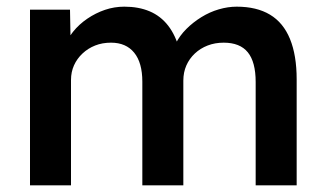

<svg xmlns="http://www.w3.org/2000/svg" viewBox="-20 -556 975 576"><path d="M70 0V-527H190L192 -420L172 -412Q181 -438 199 -460.5Q217 -483 242 -500Q267 -517 295 -526.5Q323 -536 353 -536Q396 -536 429 -522Q462 -508 484.5 -479Q507 -450 519 -405L500 -409L507 -425Q519 -449 539 -469Q559 -489 584 -504.5Q609 -520 636.5 -528Q664 -536 690 -536Q750 -536 790 -512Q830 -488 850 -439Q870 -390 870 -318V0H747V-310Q747 -370 723.5 -399Q700 -428 651 -428Q625 -428 603 -419.5Q581 -411 564.5 -395.5Q548 -380 539 -359.5Q530 -339 530 -314V0H407V-311Q407 -368 382.5 -398Q358 -428 313 -428Q287 -428 265.5 -419.5Q244 -411 227.5 -395.5Q211 -380 202 -360Q193 -340 193 -316V0Z"/></svg>

Font: Readex Pro Medium
Style: Regular
Weight: 500
Designer: Bonnie Shaver-Troup, Thomas Jockin
Foundry: Lexend
Version: Version 1.204